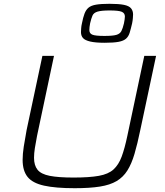

<svg xmlns="http://www.w3.org/2000/svg" viewBox="-20 -982 870 1010"><path d="M373 8Q272 8 211.5 -5.5Q151 -19 125 -51.5Q99 -84 99 -141Q99 -172 105 -211Q111 -250 120 -298L203 -688H264L175 -268Q168 -232 163.5 -203.5Q159 -175 159 -152Q159 -112 177.5 -89Q196 -66 241.5 -57Q287 -48 367 -48Q450 -48 500 -57Q550 -66 577 -90.5Q604 -115 620 -158Q636 -201 650 -268L739 -688H801L718 -298Q703 -225 687.5 -172.5Q672 -120 650 -85Q628 -50 593.5 -29.5Q559 -9 505.5 -0.5Q452 8 373 8ZM531 -757Q482 -757 454.5 -763.5Q427 -770 416.5 -782Q406 -794 406 -813Q406 -820 407 -833.5Q408 -847 411 -859Q417 -890 424.5 -910Q432 -930 445.5 -941.5Q459 -953 485.5 -957.5Q512 -962 556 -962Q605 -962 632 -956.5Q659 -951 669.5 -938Q680 -925 680 -906Q680 -900 679 -887Q678 -874 675 -859Q668 -829 662 -809.5Q656 -790 643 -778.5Q630 -767 604 -762Q578 -757 531 -757ZM529 -793Q573 -793 592 -798.5Q611 -804 618.5 -818.5Q626 -833 632 -859Q634 -870 635.5 -879Q637 -888 637 -895Q637 -913 620.5 -920Q604 -927 557 -927Q514 -927 493.5 -921Q473 -915 466.5 -900Q460 -885 454 -859Q452 -849 451 -840Q450 -831 450 -824Q450 -806 466 -799.5Q482 -793 529 -793Z"/></svg>

Font: Saira Expanded Light
Style: Italic
Weight: 300
Width: 7
Italic angle: -12°
Designer: Hector Gatti with collaboration of the Omnibus-Type team
Foundry: Omnibus-Type
Version: Version 1.101